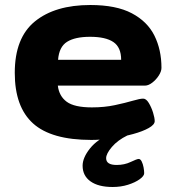

<svg xmlns="http://www.w3.org/2000/svg" viewBox="-20 -551 700 767"><path d="M345 8Q185 8 112 -58Q39 -124 39 -260Q39 -400 119.5 -465.5Q200 -531 341 -531Q444 -531 506.5 -498Q569 -465 597 -408.5Q625 -352 625 -280Q625 -266 614.5 -249.5Q604 -233 588.5 -221Q573 -209 559 -209H211Q216 -167 246.5 -144.5Q277 -122 347 -122Q397 -122 439 -131Q481 -140 510 -148.5Q539 -157 552 -157Q564 -157 574.5 -139.5Q585 -122 591.5 -101Q598 -80 598 -67Q598 -53 574 -39.5Q550 -26 511.5 -15.5Q473 -5 429 1.5Q385 8 345 8ZM212 -312H464Q464 -362 433 -383Q402 -404 340 -404Q280 -404 248 -384Q216 -364 212 -312ZM430 196Q373 196 341.5 173.5Q310 151 310 111Q310 79 339.5 42Q369 5 424 -17L489 -10Q450 9 427 36Q404 63 404 81Q404 108 446 108Q477 108 502 96Q527 84 534 84Q541 84 546 94Q551 104 553.5 117.5Q556 131 556 141Q556 152 538 165Q520 178 491.5 187Q463 196 430 196Z"/></svg>

Font: Asap Expanded ExtraBold
Style: Regular
Weight: 800
Width: 7
Designer: Pablo Cosgaya
Foundry: Omnibus-Type
Version: Version 3.001; ttfautohint (v1.8.4.7-5d5b)